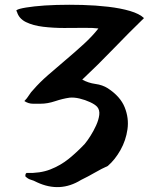

<svg xmlns="http://www.w3.org/2000/svg" viewBox="-20 -722 640 796"><path d="M134 34Q119 26 107.5 23Q96 20 85 9Q85 6 85.5 2Q86 -2 90 -5Q146 -3 188.5 -19.5Q231 -36 265.5 -64Q300 -92 331 -125Q342 -138 355 -158.5Q368 -179 378.5 -202Q389 -225 391.5 -245.5Q394 -266 383 -279Q374 -289 353.5 -298.5Q333 -308 310 -313.5Q287 -319 268 -317Q240 -313 208.5 -302.5Q177 -292 149 -292Q134 -292 116 -292Q98 -292 81 -303Q92 -314 100 -327Q108 -340 119 -351Q144 -380 179.5 -411Q215 -442 253.5 -474.5Q292 -507 327.5 -539.5Q363 -572 388 -604Q366 -607 328 -606.5Q290 -606 245.5 -606Q201 -606 159 -611Q117 -616 87.5 -630.5Q58 -645 50 -674Q42 -680 62.5 -685.5Q83 -691 123 -695.5Q163 -700 214.5 -701.5Q266 -703 321.5 -701.5Q377 -700 428.5 -694Q480 -688 519 -676.5Q558 -665 577 -647Q515 -587 450.5 -520Q386 -453 321 -392Q346 -378 375.5 -374Q405 -370 427 -356Q479 -322 497 -277Q515 -232 508.5 -186Q502 -140 479.5 -100Q457 -60 427 -34Q402 -23 373.5 -6.5Q345 10 316 24Q229 78 134 34Z"/></svg>

Font: Mansalva
Style: Regular
Weight: 400
Designer: Carolina Short
Foundry: Carolina Short
Version: Version 2.112; ttfautohint (v1.8.4.7-5d5b)